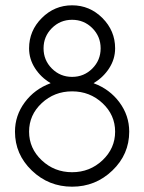

<svg xmlns="http://www.w3.org/2000/svg" viewBox="-20 -681 540 719"><path d="M411.1 -500Q411.1 -460 388.9 -425.5Q366.7 -391.1 331.1 -370.1V-369.1Q390.6 -347.2 427.2 -297.9Q463.9 -248.5 463.9 -188Q463.9 -103 400.9 -42.5Q337.9 18.1 250 18.1Q162.1 18.1 99.1 -42.5Q36.1 -103 36.1 -188Q36.1 -248.5 72.8 -297.9Q109.4 -347.2 168.9 -369.1V-370.1Q133.3 -391.1 111.1 -425.5Q88.9 -460 88.9 -500Q88.9 -565.9 136.5 -613.5Q184.1 -661.1 250 -661.1Q315.9 -661.1 363.5 -613.5Q411.1 -565.9 411.1 -500ZM363.8 -80.8Q411.1 -125.5 411.1 -188Q411.1 -250.5 363.8 -294.7Q316.4 -338.9 250 -338.9Q183.6 -338.9 136.2 -294.7Q88.9 -250.5 88.9 -188Q88.9 -125.5 136.2 -80.8Q183.6 -36.1 250 -36.1Q316.4 -36.1 363.8 -80.8ZM174.3 -575.7Q143.1 -544.4 143.1 -500Q143.1 -455.6 174.3 -424.3Q205.6 -393.1 250 -393.1Q294.4 -393.1 325.7 -424.3Q356.9 -455.6 356.9 -500Q356.9 -544.4 325.7 -575.7Q294.4 -606.9 250 -606.9Q205.6 -606.9 174.3 -575.7Z"/></svg>

Font: Rawengulk
Style: Demibold
Weight: 600
Version: Version 0.92